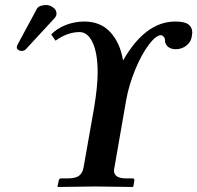

<svg xmlns="http://www.w3.org/2000/svg" viewBox="-20 -744 786 765"><path d="M313 -77.1 355 -314.9Q369.1 -400.9 369.1 -455.1Q369.1 -530.8 349.6 -573.5Q330.1 -616.2 296.9 -616.2Q249 -616.2 201.2 -582L184.1 -606.9Q206.5 -630.4 241.9 -644.3Q277.3 -658.2 315.9 -658.2Q380.9 -658.2 419.9 -615.5Q459 -572.8 470.2 -502.9Q559.1 -658.2 678.2 -658.2Q715.3 -658.2 730.7 -646.7Q746.1 -635.3 746.1 -613.8Q746.1 -609.9 744.1 -598.1Q740.7 -576.2 722.2 -562Q703.6 -547.9 680.2 -547.9Q660.6 -547.9 648.9 -558.1Q637.2 -568.4 637.2 -585Q637.2 -592.8 631.3 -598.4Q625.5 -604 622.1 -604Q601.6 -604 572.8 -565.7Q543.9 -527.3 518.8 -466.6Q493.7 -405.8 482.9 -346.2L436 -77.1Q434.1 -69.3 434.1 -64.9Q434.1 -33.2 482.9 -33.2H508.8Q516.6 -33.2 515.1 -23.9L511.2 -1L508.8 1Q395 -1 359.9 -1L210.9 1L209 -1L213.9 -23.9Q215.3 -33.2 223.1 -33.2H250Q279.8 -33.2 294.2 -43.2Q308.6 -53.2 313 -77.1ZM164.1 -724.1Q178.7 -724.1 191.9 -714.1Q205.1 -704.1 205.1 -690.9V-687Q203.1 -677.2 195.8 -669.9L83 -547.9Q77.1 -541 64.9 -541Q59.6 -541 53.2 -545.2Q46.9 -549.3 46.9 -554.2Q46.9 -560.1 49.8 -565.9L127 -709Q130.9 -716.8 142.1 -720.5Q153.3 -724.1 164.1 -724.1Z"/></svg>

Font: Linux Libertine G
Style: Bold Italic
Weight: 700
Italic angle: -11.5°
Designer: Philipp H. Poll
Foundry: Philipp H. Poll
Version: Version 4.1.0